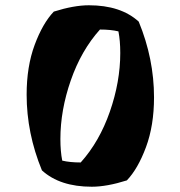

<svg xmlns="http://www.w3.org/2000/svg" viewBox="-20 -685 684 728"><path d="M328 23Q207 23 139 -39Q81 -180 81 -326Q81 -433 111.5 -515Q142 -597 184 -641Q260 -665 317 -665Q438 -665 506 -603Q564 -462 564 -316Q564 -209 533.5 -127Q503 -45 461 -1Q385 23 328 23ZM436 -484Q436 -531 429 -566Q400 -573 359 -573Q288 -494 248.5 -380.5Q209 -267 209 -158Q209 -111 216 -76Q245 -69 286 -69Q357 -148 396.5 -261.5Q436 -375 436 -484Z"/></svg>

Font: Joti One
Style: Regular
Weight: 400
Designer: Eduardo Rodriguez Tunni
Foundry: Eduardo Rodriguez Tunni
Version: Version 1.001